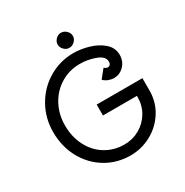

<svg xmlns="http://www.w3.org/2000/svg" viewBox="-191 -994 1117 1160"><g transform="rotate(-30 367.0 -413.5)"><path d="M683 -356V-271Q683 -190 642 -125Q601 -60 533.5 -23.5Q466 13 390 13Q295 13 218 -33.5Q141 -80 97 -161.5Q53 -243 53 -343Q53 -440 99 -521Q145 -602 224 -649Q303 -696 398 -696Q446 -696 501 -680.5Q556 -665 595.5 -631Q635 -597 635 -547Q635 -503 606 -472.5Q577 -442 536 -442Q517 -442 497.5 -449.5Q478 -457 465 -471L511 -528Q524 -517 535 -517Q546 -517 552 -524.5Q558 -532 558 -544Q558 -581 505.5 -600.5Q453 -620 399 -620Q324 -620 263.5 -583Q203 -546 169 -482.5Q135 -419 135 -342Q135 -261 168.5 -197Q202 -133 260 -98Q318 -63 390 -63Q447 -63 495 -90Q543 -117 571.5 -164Q600 -211 601 -269V-280H364V-356ZM341 -787Q341 -808 357 -824Q373 -840 393 -840Q414 -840 430.5 -824Q447 -808 447 -787Q447 -767 430.5 -751Q414 -735 393 -735Q373 -735 357 -751Q341 -767 341 -787Z"/></g></svg>

Font: Bellota
Style: Bold
Weight: 700
Designer: Kemie Guaida
Foundry: Kemie Guaida
Version: Version 4.001